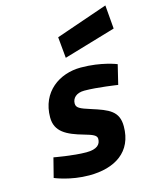

<svg xmlns="http://www.w3.org/2000/svg" viewBox="-117 -852 754 942"><g transform="rotate(-15 260.0 -381.5)"><path d="M520 -654 510 -774 246 -683 256 -576ZM494 -480C494 -480 420 -511 314 -511C206 -511 106 -443 106 -313C106 -241 160 -213 245 -189C287 -177 307 -169 307 -151C307 -123 289 -102 234 -102C167 -102 71 -120 71 -120L46 -22C46 -22 122 11 219 11C349 11 444 -48 444 -178C444 -255 396 -274 311 -301C257 -318 240 -326 240 -348C240 -375 261 -397 302 -397C367 -397 470 -381 470 -381L494 -480Z"/></g></svg>

Font: RazerF5
Style: Bold Italic
Weight: 700
Foundry: Razer Inc.
Version: Version 2